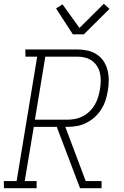

<svg xmlns="http://www.w3.org/2000/svg" viewBox="-36 -997 656 1017"><path d="M-15 0 -16 -38H52L161 -697H99L98 -735H374Q402 -735 428.5 -729Q455 -723 477 -708.5Q499 -694 513 -672.5Q527 -651 533.5 -625.5Q540 -600 540 -572Q540 -544 535 -516Q531 -491 523 -466Q515 -441 500.5 -418Q486 -395 465.5 -376.5Q445 -358 421 -346Q397 -334 371.5 -329.5Q346 -325 321 -325H310L418 -38H502V0H388L270 -311L265 -325H143L95 -38H158V0ZM149 -363H321Q341 -363 362 -367Q383 -371 403 -381.5Q423 -392 439 -407.5Q455 -423 466 -442Q477 -461 483.5 -481.5Q490 -502 493 -522Q497 -544 497.5 -565.5Q498 -587 494 -607Q490 -627 479.5 -644.5Q469 -662 453 -674Q437 -686 416.5 -691.5Q396 -697 375 -697H204ZM350 -815 261 -952 295 -974 385 -849 514 -977 544 -950 408 -815Z"/></svg>

Font: Iosevka Etoile Extralight
Style: Italic
Weight: 200
Italic angle: -9°
Designer: Belleve Invis
Foundry: Belleve Invis
Version: Version 22.1.2; ttfautohint (v1.8.4)